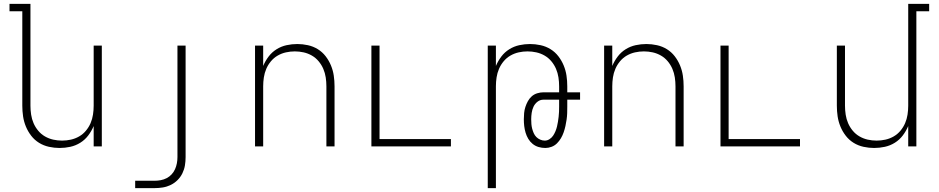

<svg xmlns="http://www.w3.org/2000/svg" viewBox="-20 -755 4840 990"><path d="M287 8Q260 8 232.5 2Q205 -4 181.5 -18.5Q158 -33 141 -55Q124 -77 113.5 -102.5Q103 -128 99 -155Q95 -182 95 -210V-697H29V-735H137V-210Q137 -187 140.5 -164Q144 -141 153 -120Q162 -99 177 -81Q192 -63 212 -51.5Q232 -40 254.5 -35Q277 -30 300 -30Q323 -30 345.5 -35Q368 -40 388 -51.5Q408 -63 423 -81Q438 -99 447 -120Q456 -141 459.5 -164Q463 -187 463 -210V-520H505V0H463V-105Q452 -79 435 -56.5Q418 -34 394 -19Q370 -4 342.5 2Q315 8 287 8Z M677 215V177H777Q793 177 809 174Q825 171 839.5 163.5Q854 156 865 144Q876 132 882.5 117.5Q889 103 892 87Q895 71 895 55V-520H937V55Q937 77 933.5 98Q930 119 920.5 138.5Q911 158 895.5 173.5Q880 189 860.5 198.5Q841 208 820 211.5Q799 215 777 215Z M1295 0V-520H1337V-415Q1348 -441 1365 -463.5Q1382 -486 1406 -501Q1430 -516 1457.5 -522Q1485 -528 1513 -528Q1540 -528 1567.5 -522Q1595 -516 1618.5 -501.5Q1642 -487 1659 -465Q1676 -443 1686.5 -417.5Q1697 -392 1701 -365Q1705 -338 1705 -310V0H1663V-310Q1663 -333 1659.5 -356Q1656 -379 1647 -400Q1638 -421 1623 -439Q1608 -457 1588 -468.5Q1568 -480 1545.5 -485Q1523 -490 1500 -490Q1477 -490 1454.5 -485Q1432 -480 1412 -468.5Q1392 -457 1377 -439Q1362 -421 1353 -400Q1344 -379 1340.5 -356Q1337 -333 1337 -310V0Z M1895 0V-520H1937V-38H2305V0Z M2495 215V-520H2537V-415Q2548 -441 2565 -463.5Q2582 -486 2606 -501Q2630 -516 2657.5 -522Q2685 -528 2713 -528Q2740 -528 2767.5 -522Q2795 -516 2818.5 -501.5Q2842 -487 2859 -465Q2876 -443 2886.5 -417.5Q2897 -392 2901 -365Q2905 -338 2905 -310V-279H2971V-241H2905V-205Q2905 -188 2904.5 -171.5Q2904 -155 2901.5 -138Q2899 -121 2895.5 -105Q2892 -89 2886.5 -73Q2881 -57 2872.5 -42.5Q2864 -28 2852 -16Q2840 -4 2824 2Q2808 8 2792 8Q2774 8 2757 3Q2740 -2 2726.5 -13Q2713 -24 2704 -39Q2695 -54 2690 -71Q2685 -88 2683 -105Q2681 -122 2681 -140Q2681 -156 2682.5 -172Q2684 -188 2689 -203.5Q2694 -219 2702 -233.5Q2710 -248 2722 -258.5Q2734 -269 2750 -274Q2766 -279 2782 -279H2863V-310Q2863 -333 2859.5 -356Q2856 -379 2847 -400Q2838 -421 2823 -439Q2808 -457 2788 -468.5Q2768 -480 2745.5 -485Q2723 -490 2700 -490Q2677 -490 2654.5 -485Q2632 -480 2612 -468.5Q2592 -457 2577 -439Q2562 -421 2553 -400Q2544 -379 2540.5 -356Q2537 -333 2537 -310V215ZM2789 -30Q2802 -30 2813.5 -37.5Q2825 -45 2832 -55.5Q2839 -66 2844 -78Q2849 -90 2852 -102.5Q2855 -115 2857 -127.5Q2859 -140 2860.5 -153Q2862 -166 2862.5 -179Q2863 -192 2863 -205V-241H2782Q2765 -241 2751.5 -230.5Q2738 -220 2731 -205Q2724 -190 2721.5 -173Q2719 -156 2719 -140Q2719 -127 2720 -115Q2721 -103 2724 -91.5Q2727 -80 2732 -68.5Q2737 -57 2745.5 -48.5Q2754 -40 2765.5 -35Q2777 -30 2789 -30Z M3095 0V-520H3137V-415Q3148 -441 3165 -463.5Q3182 -486 3206 -501Q3230 -516 3257.5 -522Q3285 -528 3313 -528Q3340 -528 3367.5 -522Q3395 -516 3418.5 -501.5Q3442 -487 3459 -465Q3476 -443 3486.5 -417.5Q3497 -392 3501 -365Q3505 -338 3505 -310V0H3463V-310Q3463 -333 3459.5 -356Q3456 -379 3447 -400Q3438 -421 3423 -439Q3408 -457 3388 -468.5Q3368 -480 3345.5 -485Q3323 -490 3300 -490Q3277 -490 3254.5 -485Q3232 -480 3212 -468.5Q3192 -457 3177 -439Q3162 -421 3153 -400Q3144 -379 3140.5 -356Q3137 -333 3137 -310V0Z M3695 0V-520H3737V-38H4105V0Z M4487 8Q4460 8 4432.5 2Q4405 -4 4381.5 -18.5Q4358 -33 4341 -55Q4324 -77 4313.5 -102.5Q4303 -128 4299 -155Q4295 -182 4295 -210V-520H4337V-210Q4337 -187 4340.5 -164Q4344 -141 4353 -120Q4362 -99 4377 -81Q4392 -63 4412 -51.5Q4432 -40 4454.5 -35Q4477 -30 4500 -30Q4523 -30 4545.5 -35Q4568 -40 4588 -51.5Q4608 -63 4623 -81Q4638 -99 4647 -120Q4656 -141 4659.5 -164Q4663 -187 4663 -210V-735H4771V-697H4705V0H4663V-105Q4652 -79 4635 -56.5Q4618 -34 4594 -19Q4570 -4 4542.5 2Q4515 8 4487 8Z"/></svg>

Font: Iosevka Extralight Extended
Style: Regular
Weight: 200
Width: 7
Monospace: yes
Designer: Belleve Invis
Foundry: Belleve Invis
Version: Version 32.5.0; ttfautohint (v1.8.4)